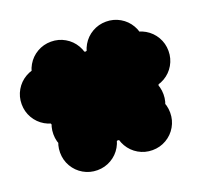

<svg xmlns="http://www.w3.org/2000/svg" viewBox="-171 -741 1042 983"><g transform="rotate(-20 350.0 -250.0)"><path d="M450 -350Q450 -391 470 -425.5Q490 -460 524.5 -480Q559 -500 600 -500Q641 -500 675.5 -480Q710 -460 730 -425.5Q750 -391 750 -350Q750 -309 730 -274.5Q710 -240 675.5 -220Q641 -200 600 -200Q559 -200 524.5 -220Q490 -240 470 -274.5Q450 -309 450 -350ZM250 -350Q250 -391 270 -425.5Q290 -460 324.5 -480Q359 -500 400 -500Q441 -500 475.5 -480Q510 -460 530 -425.5Q550 -391 550 -350Q550 -309 530 -274.5Q510 -240 475.5 -220Q441 -200 400 -200Q359 -200 324.5 -220Q290 -240 270 -274.5Q250 -309 250 -350ZM150 -350Q150 -391 170 -425.5Q190 -460 224.5 -480Q259 -500 300 -500Q341 -500 375.5 -480Q410 -460 430 -425.5Q450 -391 450 -350Q450 -309 430 -274.5Q410 -240 375.5 -220Q341 -200 300 -200Q259 -200 224.5 -220Q190 -240 170 -274.5Q150 -309 150 -350ZM-50 -350Q-50 -391 -30 -425.5Q-10 -460 24.5 -480Q59 -500 100 -500Q141 -500 175.5 -480Q210 -460 230 -425.5Q250 -391 250 -350Q250 -309 230 -274.5Q210 -240 175.5 -220Q141 -200 100 -200Q59 -200 24.5 -220Q-10 -240 -30 -274.5Q-50 -309 -50 -350ZM250 -150Q250 -191 270 -225.5Q290 -260 324.5 -280Q359 -300 400 -300Q441 -300 475.5 -280Q510 -260 530 -225.5Q550 -191 550 -150Q550 -109 530 -74.5Q510 -40 475.5 -20Q441 0 400 0Q359 0 324.5 -20Q290 -40 270 -74.5Q250 -109 250 -150ZM150 -150Q150 -191 170 -225.5Q190 -260 224.5 -280Q259 -300 300 -300Q341 -300 375.5 -280Q410 -260 430 -225.5Q450 -191 450 -150Q450 -109 430 -74.5Q410 -40 375.5 -20Q341 0 300 0Q259 0 224.5 -20Q190 -40 170 -74.5Q150 -109 150 -150ZM50 -50Q50 -91 70 -125.5Q90 -160 124.5 -180Q159 -200 200 -200Q241 -200 275.5 -180Q310 -160 330 -125.5Q350 -91 350 -50Q350 -9 330 25.5Q310 60 275.5 80Q241 100 200 100Q159 100 124.5 80Q90 60 70 25.5Q50 -9 50 -50ZM50 -150Q50 -191 70 -225.5Q90 -260 124.5 -280Q159 -300 200 -300Q241 -300 275.5 -280Q310 -260 330 -225.5Q350 -191 350 -150Q350 -109 330 -74.5Q310 -40 275.5 -20Q241 0 200 0Q159 0 124.5 -20Q90 -40 70 -74.5Q50 -109 50 -150ZM50 -250Q50 -291 70 -325.5Q90 -360 124.5 -380Q159 -400 200 -400Q241 -400 275.5 -380Q310 -360 330 -325.5Q350 -291 350 -250Q350 -209 330 -174.5Q310 -140 275.5 -120Q241 -100 200 -100Q159 -100 124.5 -120Q90 -140 70 -174.5Q50 -209 50 -250ZM50 -350Q50 -391 70 -425.5Q90 -460 124.5 -480Q159 -500 200 -500Q241 -500 275.5 -480Q310 -460 330 -425.5Q350 -391 350 -350Q350 -309 330 -274.5Q310 -240 275.5 -220Q241 -200 200 -200Q159 -200 124.5 -220Q90 -240 70 -274.5Q50 -309 50 -350ZM50 -450Q50 -491 70 -525.5Q90 -560 124.5 -580Q159 -600 200 -600Q241 -600 275.5 -580Q310 -560 330 -525.5Q350 -491 350 -450Q350 -409 330 -374.5Q310 -340 275.5 -320Q241 -300 200 -300Q159 -300 124.5 -320Q90 -340 70 -374.5Q50 -409 50 -450ZM350 -50Q350 -91 370 -125.5Q390 -160 424.5 -180Q459 -200 500 -200Q541 -200 575.5 -180Q610 -160 630 -125.5Q650 -91 650 -50Q650 -9 630 25.5Q610 60 575.5 80Q541 100 500 100Q459 100 424.5 80Q390 60 370 25.5Q350 -9 350 -50ZM350 -150Q350 -191 370 -225.5Q390 -260 424.5 -280Q459 -300 500 -300Q541 -300 575.5 -280Q610 -260 630 -225.5Q650 -191 650 -150Q650 -109 630 -74.5Q610 -40 575.5 -20Q541 0 500 0Q459 0 424.5 -20Q390 -40 370 -74.5Q350 -109 350 -150ZM350 -250Q350 -291 370 -325.5Q390 -360 424.5 -380Q459 -400 500 -400Q541 -400 575.5 -380Q610 -360 630 -325.5Q650 -291 650 -250Q650 -209 630 -174.5Q610 -140 575.5 -120Q541 -100 500 -100Q459 -100 424.5 -120Q390 -140 370 -174.5Q350 -209 350 -250ZM350 -350Q350 -391 370 -425.5Q390 -460 424.5 -480Q459 -500 500 -500Q541 -500 575.5 -480Q610 -460 630 -425.5Q650 -391 650 -350Q650 -309 630 -274.5Q610 -240 575.5 -220Q541 -200 500 -200Q459 -200 424.5 -220Q390 -240 370 -274.5Q350 -309 350 -350ZM350 -450Q350 -491 370 -525.5Q390 -560 424.5 -580Q459 -600 500 -600Q541 -600 575.5 -580Q610 -560 630 -525.5Q650 -491 650 -450Q650 -409 630 -374.5Q610 -340 575.5 -320Q541 -300 500 -300Q459 -300 424.5 -320Q390 -340 370 -374.5Q350 -409 350 -450Z"/></g></svg>

Font: TINY 5x3
Style: Regular
Weight: 400
Designer: Jack Halten Fahnestock
Foundry: Velvetyne Type Foundry
Version: Version 1.002